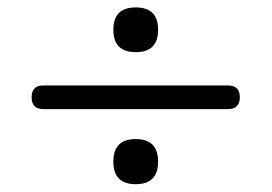

<svg xmlns="http://www.w3.org/2000/svg" viewBox="-20 -501 717 507"><path d="M582 -275.4Q613.3 -275.4 613.3 -244.1Q613.3 -212.9 582 -212.9H94.7Q63.5 -212.9 63.5 -244.1Q63.5 -275.4 94.7 -275.4ZM279.3 -422.4Q279.3 -481.4 338.4 -481.4Q397.5 -481.4 397.5 -422.4Q397.5 -363.3 338.4 -363.3Q279.3 -363.3 279.3 -422.4ZM397.5 -74.2Q397.5 -14.6 338.4 -14.6Q279.3 -14.6 279.3 -74.2Q279.3 -133.8 338.4 -133.8Q397.5 -133.8 397.5 -74.2Z"/></svg>

Font: NTR
Style: Regular
Weight: 400
Designer: Purushoth Kumar Guthula
Foundry: Silicon Andhra, USA.
Version: Version 1.0.5; ttfautohint (v1.2.25-373a) -l 7 -r 28 -G 50 -